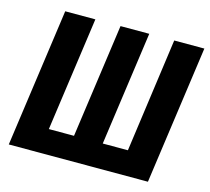

<svg xmlns="http://www.w3.org/2000/svg" viewBox="-100 -811 1014 929"><g transform="rotate(15 406.5 -346.5)"><path d="M813 -693 716 0H19L116 -693H267L187 -122H313L393 -693H537L457 -122H583L662 -693Z"/></g></svg>

Font: Fira Sans Condensed
Style: Bold Italic
Weight: 700
Width: 3
Italic angle: -8°
Designer: Carrois Corporate & Edenspiekermann AG
Foundry: Carrois Corporate GbR & Edenspiekermann AG
Version: Version 4.203